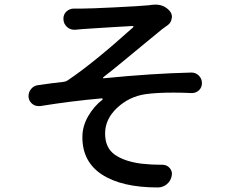

<svg xmlns="http://www.w3.org/2000/svg" viewBox="-20 -786 1040 850"><path d="M313.5 -654.3Q310.5 -654.3 308.6 -654.3Q291 -654.3 277.3 -666Q260.7 -680.7 260.7 -703.1Q260.7 -721.7 273.4 -734.4Q288.1 -748 306.6 -748Q307.6 -748 308.6 -748Q325.2 -748 343.8 -748Q377.9 -748 487.8 -753.4Q597.7 -758.8 638.7 -762.7Q645.5 -763.7 652.3 -764.6Q660.2 -765.6 668 -765.6Q706.1 -765.6 730.5 -738.3Q741.2 -726.6 741.2 -710.9Q741.2 -708 740.2 -705.1Q738.3 -686.5 722.7 -674.8Q707 -664.1 698.2 -657.2Q675.8 -638.7 621.1 -593.8Q566.4 -548.8 518.6 -509.3Q470.7 -469.7 437.5 -444.3Q435.5 -442.4 436.5 -440.4Q437.5 -438.5 439.5 -439.5Q654.3 -460.9 827.1 -464.8Q828.1 -464.8 828.1 -464.8Q846.7 -464.8 860.4 -451.2Q874 -437.5 874 -418Q874 -399.4 861.3 -386.7Q847.7 -374 830.1 -374Q829.1 -374 828.1 -374Q785.2 -376 749 -376Q671.9 -376 624 -369.1Q551.8 -358.4 498.5 -308.6Q445.3 -258.8 445.3 -195.3Q445.3 -131.8 487.8 -101.6Q530.3 -71.3 605.5 -61.5Q647.5 -56.6 693.4 -56.6H699.2Q718.8 -56.6 731.4 -42Q741.2 -30.3 741.2 -16.6Q741.2 -12.7 740.2 -7.8Q736.3 14.6 718.8 29.3Q701.2 43.9 678.7 43.9Q518.6 43.9 430.7 -13.7Q344.7 -70.3 344.7 -178.7Q344.7 -227.5 370.6 -272Q396.5 -316.4 433.6 -344.7Q434.6 -346.7 434.1 -348.6Q433.6 -350.6 431.6 -350.6Q296.9 -338.9 158.2 -316.4Q154.3 -316.4 150.4 -316.4Q135.7 -316.4 124 -325.2Q108.4 -336.9 106.4 -356.4Q106.4 -359.4 106.4 -361.3Q106.4 -377.9 117.2 -391.6Q129.9 -407.2 149.4 -409.2Q167 -412.1 205.6 -417Q244.1 -421.9 262.7 -423.8Q272.5 -424.8 280.3 -430.7Q393.6 -506.8 569.3 -665Q571.3 -667 570.3 -669.4Q569.3 -671.9 567.4 -670.9Q550.8 -669.9 498.5 -667Q446.3 -664.1 403.8 -661.1Q361.3 -658.2 344.7 -657.2Q333 -656.2 313.5 -654.3Z"/></svg>

Font: Gen Jyuu GothicX Medium
Style: Regular
Weight: 500
Designer: Ryoko NISHIZUKA (kana &amp; ideographs); Paul D. Hunt (Latin, Greek &amp; Cyrillic); Wenlong ZHANG (bopomofo); Sandoll C
Version: Version 1.058.20140828